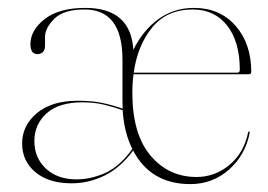

<svg xmlns="http://www.w3.org/2000/svg" viewBox="-20 -456 678 486"><path d="M616 -274Q616 -268 609 -268H318Q315 -245.5 315 -221Q315 -117 360.8 -62.5Q406.5 -8 477.5 -8Q523.5 -8 560.2 -38Q597 -68 608 -120.5Q609 -123.5 610 -123.5Q612.5 -123.5 612 -119.5Q601 -63.5 559.8 -26.8Q518.5 10 461.5 10Q361.5 10 317 -75Q284.5 -31 244.5 -11.5Q204.5 8 161.5 8Q103.5 8 69.8 -20Q36 -48 36 -93Q36 -138 73.2 -169.5Q110.5 -201 177 -201Q214 -201 241 -195Q268 -189 290.5 -181Q290 -190 290 -200V-305Q290 -432 194 -432Q141 -432 117.5 -408.5Q94 -385 94 -363V-341Q94 -329 88.2 -324Q82.5 -319 75 -319Q57 -319 57 -344Q57 -379.5 93.2 -407.8Q129.5 -436 196 -436Q311 -436 317.5 -330Q342.5 -380 381.5 -408Q420.5 -436 471 -436Q536.5 -436 576.2 -390.8Q616 -345.5 616 -274ZM468 -432Q402.5 -432 365.2 -386.5Q328 -341 318.5 -272H580Q587 -272 587 -279Q587 -350.5 555 -391.2Q523 -432 468 -432ZM67 -99Q67 -56.5 96.2 -29.2Q125.5 -2 173.5 -2Q210 -2 246.5 -18.2Q283 -34.5 315 -79Q294 -120.5 290.5 -177Q268.5 -185 243.5 -191Q218.5 -197 189 -197Q128.5 -197 97.8 -169Q67 -141 67 -99Z"/></svg>

Font: Fraunces 144pt S000 Thin
Style: Regular
Weight: 100
Version: Version 1.000; ttfautohint (v1.8.3)